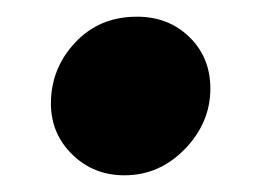

<svg xmlns="http://www.w3.org/2000/svg" viewBox="-20 -399 328 230"><path d="M41 -275Q41 -317 70 -348Q99 -379 144 -379Q182 -379 207 -354.5Q232 -330 232 -293Q232 -252 201.5 -220.5Q171 -189 129 -189Q92 -189 66.5 -214Q41 -239 41 -275Z"/></svg>

Font: Lemonada
Style: Regular
Weight: 400
Designer: Mohamed Gaber (Arabic) Eduardo Tunni (Latin)
Foundry: Kief Type Foundry
Version: Version 3.006